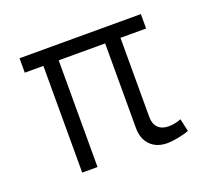

<svg xmlns="http://www.w3.org/2000/svg" viewBox="-96 -645 862 776"><g transform="rotate(-20 335.5 -257.5)"><path d="M401.9 -95.2V-459H202.1V0H136.2V-459H56.2V-521H578.1V-459H467.8V-118.2Q467.8 -88.9 483.9 -72.5Q500 -56.2 528.8 -56.2Q556.2 -56.2 583 -66.9L595.2 -12.2Q576.2 -4.9 548.6 0.5Q521 5.9 501 5.9Q455.6 5.9 428.7 -21.2Q401.9 -48.3 401.9 -95.2Z"/></g></svg>

Font: Rawline
Style: Italic
Weight: 400
Italic angle: -12°
Designer: Matt McInerney, Pablo Impallari, Rodrigo Fuenzalida
Foundry: Matt McInerney, Pablo Impallari, Rodrigo Fuenzalida
Version: Version 4.020;PS 004.020;hotconv 1.0.88;makeotf.lib2.5.64775